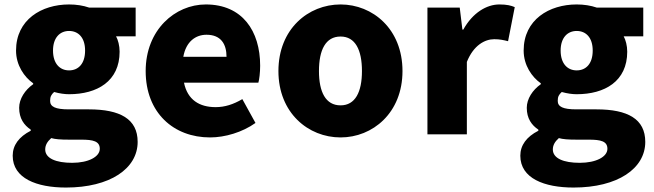

<svg xmlns="http://www.w3.org/2000/svg" viewBox="-20 -603 2935 862"><path d="M276 239C474 239 598 154 598 34C598 -69 519 -112 379 -112H289C228 -112 205 -124 205 -150C205 -169 210 -178 223 -190C248 -183 271 -180 290 -180C416 -180 517 -238 517 -371C517 -398 510 -424 501 -440H589V-569H380C354 -578 323 -583 290 -583C167 -583 52 -515 52 -376C52 -310 89 -257 129 -229V-225C92 -199 66 -159 66 -119C66 -71 88 -41 118 -21V-16C65 11 37 49 37 96C37 198 145 239 276 239ZM290 -287C249 -287 218 -317 218 -376C218 -434 249 -464 290 -464C332 -464 362 -434 362 -376C362 -317 332 -287 290 -287ZM304 128C231 128 183 108 183 68C183 49 192 33 210 17C228 22 250 24 291 24H345C398 24 428 31 428 65C428 101 377 128 304 128Z M923 14C990 14 1068 -9 1127 -51L1068 -158C1027 -134 989 -122 948 -122C876 -122 822 -154 806 -232H1140C1144 -245 1148 -277 1148 -308C1148 -464 1068 -583 904 -583C766 -583 634 -469 634 -284C634 -96 760 14 923 14ZM803 -348C815 -416 858 -447 907 -447C972 -447 997 -405 997 -348Z M1509 14C1653 14 1787 -96 1787 -284C1787 -473 1653 -583 1509 -583C1364 -583 1230 -473 1230 -284C1230 -96 1364 14 1509 14ZM1509 -130C1442 -130 1412 -190 1412 -284C1412 -379 1442 -439 1509 -439C1575 -439 1605 -379 1605 -284C1605 -190 1575 -130 1509 -130Z M1899 0H2076V-325C2106 -400 2157 -427 2199 -427C2224 -427 2241 -423 2261 -418L2291 -571C2275 -578 2256 -583 2222 -583C2165 -583 2102 -546 2060 -470H2056L2044 -569H1899Z M2555 239C2753 239 2877 154 2877 34C2877 -69 2798 -112 2658 -112H2568C2507 -112 2484 -124 2484 -150C2484 -169 2489 -178 2502 -190C2527 -183 2550 -180 2569 -180C2695 -180 2796 -238 2796 -371C2796 -398 2789 -424 2780 -440H2868V-569H2659C2633 -578 2602 -583 2569 -583C2446 -583 2331 -515 2331 -376C2331 -310 2368 -257 2408 -229V-225C2371 -199 2345 -159 2345 -119C2345 -71 2367 -41 2397 -21V-16C2344 11 2316 49 2316 96C2316 198 2424 239 2555 239ZM2569 -287C2528 -287 2497 -317 2497 -376C2497 -434 2528 -464 2569 -464C2611 -464 2641 -434 2641 -376C2641 -317 2611 -287 2569 -287ZM2583 128C2510 128 2462 108 2462 68C2462 49 2471 33 2489 17C2507 22 2529 24 2570 24H2624C2677 24 2707 31 2707 65C2707 101 2656 128 2583 128Z"/></svg>

Font: Noto Sans T Chinese Black
Style: Bold
Weight: 900
Designer: Ryoko NISHIZUKA (kana & ideographs); Paul D. Hunt (Latin, Greek & Cyrillic); Wenlong ZHANG (bopomofo); Sandoll Communica
Foundry: Adobe Systems Incorporated
Version: Version 1.000;PS 1;hotconv 1.0.78;makeotf.lib2.5.61930